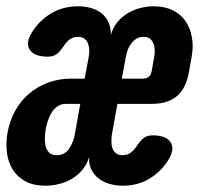

<svg xmlns="http://www.w3.org/2000/svg" viewBox="-48 -580 668 610"><path d="M221 -330 234 -400Q236 -411 235.5 -422Q235 -433 231.5 -442Q228 -451 220.5 -457Q213 -463 200 -463Q186 -463 176 -456.5Q166 -450 158 -439Q143 -416 132 -408Q121 -400 104 -400Q61 -400 46.5 -422Q32 -444 54 -478Q77 -515 114.5 -537.5Q152 -560 200 -560Q222 -560 241.5 -554.5Q261 -549 275 -537.5Q289 -526 297 -508.5Q305 -491 304 -468Q310 -491 324 -508.5Q338 -526 357 -537.5Q376 -549 397.5 -554.5Q419 -560 440 -560Q475 -560 500.5 -547.5Q526 -535 541 -513.5Q556 -492 561.5 -462.5Q567 -433 561 -400L552 -350Q543 -299 514 -274.5Q485 -250 434 -250H325L307 -150Q306 -140 306 -128.5Q306 -117 309.5 -108Q313 -99 320.5 -93Q328 -87 341 -87Q355 -87 365 -93.5Q375 -100 383 -111Q398 -134 409 -142Q420 -150 437 -150Q480 -150 494 -128Q508 -106 487 -72Q464 -35 427 -12.5Q390 10 342 10Q321 10 301 4.5Q281 -1 266 -12.5Q251 -24 242.5 -41Q234 -58 235 -81Q228 -57 213.5 -40Q199 -23 180.5 -12Q162 -1 140 4.5Q118 10 96 10Q59 10 33.5 -3.5Q8 -17 -7 -40.5Q-22 -64 -26 -94.5Q-30 -125 -24 -159Q-17 -197 0.5 -228.5Q18 -260 44.5 -282.5Q71 -305 104.5 -317.5Q138 -330 176 -330ZM207 -250H162Q146 -250 134.5 -242Q123 -234 115.5 -221.5Q108 -209 103.5 -194.5Q99 -180 97 -168Q95 -156 94.5 -142Q94 -128 97 -115.5Q100 -103 108.5 -95Q117 -87 132 -87Q158 -87 171.5 -107.5Q185 -128 189 -150ZM339 -330H404Q417 -330 424.5 -336Q432 -342 434 -355L442 -400Q444 -411 443.5 -422Q443 -433 439.5 -442Q436 -451 428.5 -457Q421 -463 408 -463Q395 -463 385.5 -457Q376 -451 369 -442Q362 -433 358 -422Q354 -411 352 -400Z"/></svg>

Font: Maple Mono ExtraBold
Style: Italic
Weight: 800
Italic angle: -10°
Monospace: yes
Designer: subframe7536
Version: Version 7.200